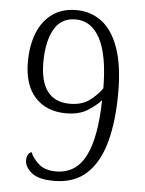

<svg xmlns="http://www.w3.org/2000/svg" viewBox="-53 -767 618 820"><g transform="rotate(5 256.5 -356.5)"><path d="M209 11Q141 11 112 -14Q83 -39 83 -66Q83 -95 103 -103Q117 -72 143 -51Q169 -30 214 -30Q299 -30 340 -109.5Q381 -189 384 -350Q364 -327 327.5 -304Q291 -281 236 -281Q151 -281 102.5 -334Q54 -387 54 -485Q54 -556 75.5 -610Q97 -664 139 -694Q181 -724 241 -724Q303 -724 350 -689Q397 -654 423.5 -579.5Q450 -505 450 -388Q450 -265 425.5 -175.5Q401 -86 348 -37.5Q295 11 209 11ZM247 -323Q299 -323 331.5 -347Q364 -371 385 -401Q384 -545 346.5 -614.5Q309 -684 242 -684Q179 -684 149.5 -631Q120 -578 120 -490Q120 -324 247 -323Z"/></g></svg>

Font: Noto Serif Ethiopic SemiCondensed Light
Style: Regular
Weight: 300
Width: 4
Designer: Monotype Design Team
Foundry: Monotype Imaging Inc.
Version: Version 2.102; ttfautohint (v1.8.4.7-5d5b)